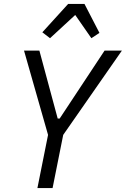

<svg xmlns="http://www.w3.org/2000/svg" viewBox="-20 -955 639 975"><path d="M170 0 224 -270 102 -698H180L273 -353H283L511 -698H599L301 -270L247 0ZM409 -935 485 -788 444 -761 362 -879 234 -761 195 -791 326 -935Z"/></svg>

Font: IBM Plex Sans Cond
Style: Italic
Weight: 400
Width: 3
Italic angle: -11°
Designer: Mike Abbink, Paul van der Laan, Pieter van Rosmalen
Foundry: Bold Monday
Version: Version 1.3